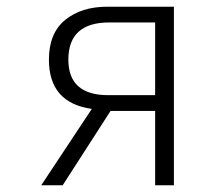

<svg xmlns="http://www.w3.org/2000/svg" viewBox="-20 -553 640 573"><path d="M184 -375Q184 -486 306 -486H443V-269H303Q184 -269 184 -375ZM167 0 310 -222H443V0H499V-533H300Q223 -533 174.5 -493.5Q126 -454 126 -375Q126 -246 254 -228L103 0Z"/></svg>

Font: Noto Sans Mono UI Light
Style: Regular
Weight: 300
Designer: Monotype Design team
Foundry: Monotype Imaging Inc.
Version: 1.000